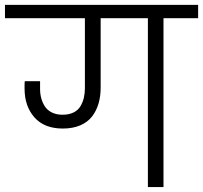

<svg xmlns="http://www.w3.org/2000/svg" viewBox="-49 -760 825 780"><path d="M551.8 -686H359.9V-403.8Q359.9 -368.7 351.3 -339.4Q342.8 -310.1 325 -286.9Q307.1 -263.7 276.9 -250.7Q246.6 -237.8 206.1 -237.8Q130.9 -237.8 90.8 -283.2Q50.8 -328.6 50.8 -399.9V-415Q50.8 -425.3 51.8 -430.2H113.8V-398.9Q113.8 -378.4 118.7 -360.6Q123.5 -342.8 133.5 -327.4Q143.6 -312 161.9 -303Q180.2 -293.9 205.1 -293.9Q231.4 -293.9 250 -303.2Q268.6 -312.5 278.1 -328.9Q287.6 -345.2 291.7 -363Q295.9 -380.9 295.9 -401.9V-686H-28.8V-740.2H755.9V-686H615.2V0H551.8Z"/></svg>

Font: PoppinsZ Light
Style: Regular
Weight: 300
Designer: Ninad Kale (Devanagari), Jonny Pinhorn (Latin)
Foundry: Indian Type Foundry
Version: Version 3.002;FEAKit 1.0